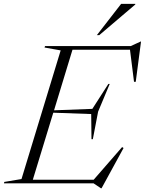

<svg xmlns="http://www.w3.org/2000/svg" viewBox="-62 -955 754 1000"><path d="M463.5 25.5 425.5 0H-41.5L-39.5 -7.5L50 -22.5L254 -692.5L170 -707.5L172.5 -715H619L670 -738.5H672.5L645 -529H636L615 -696H315.5L219.5 -380.5L419 -388L502.5 -518H509.5L449 -373.5L421.5 -230H414.5L413 -361L215.5 -368L109 -19H426L574 -189L581.5 -184L467 25.5ZM442.5 -772 569 -935H643L642.5 -931.5L455 -772Z"/></svg>

Font: Newsreader Display Light
Style: Italic
Weight: 300
Italic angle: -17°
Designer: Hugues Gentile
Foundry: Production Type
Version: Version 1.001